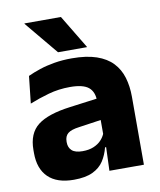

<svg xmlns="http://www.w3.org/2000/svg" viewBox="-80 -751 687 825"><g transform="rotate(-10 263.5 -338.0)"><path d="M332.5 0 337 -123 333.5 -130.5V-284L332.5 -304Q332.5 -345 308.5 -364.5Q284.5 -384 228 -384Q178.5 -384 134 -371.5Q89.5 -359 50 -343L63 -461.5Q86.5 -472.5 115.8 -482.2Q145 -492 180.5 -498Q216 -504 256.5 -504Q321 -504 364.5 -489Q408 -474 434 -446.5Q460 -419 471.5 -380.8Q483 -342.5 483 -296.5V0ZM176 11.5Q102.5 11.5 64.5 -25.5Q26.5 -62.5 26.5 -131V-144.5Q26.5 -217 71.2 -251.8Q116 -286.5 213.5 -299L345.5 -316.5L354.5 -224.5L237.5 -207.5Q202 -203 187.5 -191Q173 -179 173 -155.5V-152Q173 -129.5 187.5 -116.2Q202 -103 234 -103Q262 -103 282.2 -111.5Q302.5 -120 315.5 -133.8Q328.5 -147.5 335 -164.5L356.5 -102.5H331.5Q323.5 -70.5 306.8 -44.5Q290 -18.5 258.5 -3.5Q227 11.5 176 11.5ZM242 -687 329.5 -542V-540H203.5L83 -685V-687Z"/></g></svg>

Font: Anek Telugu Medium
Style: Bold
Weight: 700
Version: Version 1.003